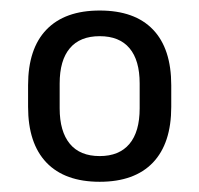

<svg xmlns="http://www.w3.org/2000/svg" viewBox="-20 -667 386 372"><path d="M173.2 -314.8Q105.6 -314.8 70 -352Q34.4 -389.2 34.4 -460V-501.9Q34.4 -572.7 70 -609.6Q105.6 -646.6 173.2 -646.6Q241.1 -646.6 276.5 -609.6Q311.8 -572.7 311.8 -501.9V-460Q311.8 -389.2 276.3 -352Q240.7 -314.8 173.2 -314.8ZM173.2 -364.6Q211 -364.6 230.8 -388.2Q250.6 -411.8 250.6 -457.1V-505.2Q250.6 -550.2 231 -573.5Q211.4 -596.9 173.2 -596.9Q134.9 -596.9 115.3 -573.5Q95.6 -550.2 95.6 -505.2V-457.1Q95.6 -412.3 115.3 -388.4Q134.9 -364.6 173.2 -364.6Z"/></svg>

Font: Anek Tamil Medium
Style: Regular
Weight: 500
Designer: Aadarsh Rajan (Tamil), Yesha Goshar (Latin)
Foundry: Ek Type
Version: Version 1.003